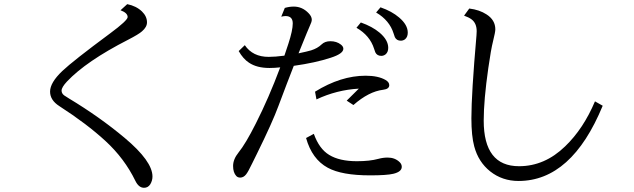

<svg xmlns="http://www.w3.org/2000/svg" viewBox="-20 -829 3040 921"><path d="M590.3 -809.1Q633.8 -800.3 661.1 -773.9Q685.1 -750.5 685.1 -721.7Q685.1 -699.2 661.1 -678.7Q645.5 -664.6 594.2 -638.2Q393.6 -535.6 301.3 -438Q275.4 -410.2 275.4 -394.5Q275.4 -380.9 287.6 -371.6Q292 -368.2 310.5 -356.9Q458 -268.1 578.1 -167.5Q711.4 -55.7 711.4 17.6Q711.4 37.6 700.7 55.2Q689.9 71.8 670.9 71.8Q645.5 71.8 629.4 38.6Q577.1 -68.8 485.8 -152.8Q396 -235.4 264.2 -320.3Q220.2 -348.6 220.2 -389.6Q220.2 -432.6 278.8 -488.3Q329.6 -536.6 508.3 -668.9Q592.3 -731 592.3 -747.1Q592.3 -767.1 558.1 -779.8Z M1710.9 -721.2Q1766.1 -701.7 1800.8 -672.4Q1842.3 -637.2 1842.3 -599.6Q1842.3 -578.6 1829.1 -567.9Q1819.8 -561 1809.1 -561Q1788.6 -561 1780.3 -578.1Q1778.8 -581.1 1774.4 -595.2Q1754.4 -658.7 1689.9 -695.8ZM1805.2 -793.9Q1859.9 -774.9 1894.5 -745.1Q1936 -710 1936 -672.4Q1936 -651.4 1922.9 -640.6Q1913.6 -633.8 1902.8 -633.8Q1882.3 -633.8 1874 -650.9Q1872.6 -653.8 1868.2 -668Q1848.6 -731.4 1784.2 -769ZM1346.2 -791Q1367.7 -797.4 1389.2 -797.4Q1430.2 -797.4 1460.4 -765.6Q1475.6 -750 1475.6 -734.4Q1475.6 -724.1 1466.3 -705.1Q1460 -691.9 1419.4 -591.3L1412.1 -573.2Q1452.1 -581.5 1472.2 -587.4Q1503.4 -597.2 1522.9 -616.2Q1538.6 -631.3 1564.9 -631.3Q1594.7 -631.3 1615.2 -615.2Q1627 -606 1627 -595.2Q1627 -571.3 1565.9 -551.8Q1492.7 -527.8 1389.2 -513.2Q1357.9 -433.6 1315.9 -321.3Q1287.1 -242.7 1212.4 -91.3Q1196.8 -60.5 1189.5 -44.9Q1170.4 -4.9 1160.6 7.3Q1148.4 22.9 1132.3 22.9Q1120.6 22.9 1113.3 15.1Q1098.1 -1.5 1098.1 -32.7Q1098.1 -64.9 1124 -97.2Q1158.2 -139.2 1207 -236.3Q1269 -358.4 1324.2 -505.9Q1296.9 -502.9 1272.9 -502.9Q1211.9 -502.9 1174.3 -528.3Q1146.5 -546.4 1125 -584L1154.3 -612.3Q1192.4 -556.2 1268.6 -556.2Q1299.8 -556.2 1344.2 -562L1345.7 -566.4L1354.5 -592.8L1363.3 -619.1Q1384.3 -683.6 1384.3 -716.8Q1384.3 -752 1349.6 -752Q1341.8 -752 1329.1 -749ZM1485.4 -187Q1511.2 -114.7 1559.1 -85.9Q1608.4 -55.7 1691.9 -55.7Q1753.9 -55.7 1794.4 -66.9Q1817.4 -73.2 1839.4 -73.2Q1874.5 -73.2 1897 -51.3Q1907.2 -41.5 1907.2 -28.8Q1907.2 -5.4 1867.7 4.4Q1835.9 12.2 1755.4 12.2Q1619.1 12.2 1552.2 -24.4Q1476.6 -65.4 1448.2 -167ZM1643.1 -346.2 1701.2 -403.8Q1595.2 -397.9 1498 -352.1L1491.2 -389.2Q1614.7 -465.8 1733.9 -465.8Q1794.4 -465.8 1829.6 -445.3Q1847.2 -435.1 1847.2 -420.4Q1847.2 -401.9 1817.9 -398.4Q1749 -390.1 1675.3 -325.2Z M2871.1 -321.8Q2722.2 39.1 2467.3 39.1Q2389.6 39.1 2331.5 -6.8Q2274.9 -51.8 2254.9 -126.5Q2241.2 -176.8 2241.2 -261.7Q2241.2 -379.9 2265.6 -659.2Q2266.6 -672.9 2266.6 -679.2Q2266.6 -717.8 2241.7 -736.3Q2228.5 -746.1 2206.1 -753.9L2231 -788.1Q2279.8 -782.2 2314 -759.8Q2356 -732.9 2356 -688Q2356 -675.3 2345.2 -631.8Q2335 -591.8 2322.3 -502Q2300.3 -348.1 2300.3 -250.5Q2300.3 -31.7 2469.7 -31.7Q2592.8 -31.7 2690.9 -127Q2778.3 -210.9 2834 -342.8Z"/></svg>

Font: BIZ UDMincho
Style: Regular
Weight: 400
Monospace: yes
Designer: TypeBank Co., Ltd.
Foundry: Morisawa Inc.
Version: Version 1.06